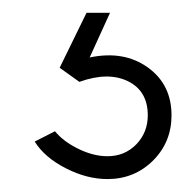

<svg xmlns="http://www.w3.org/2000/svg" viewBox="-20 -20 288 300"><path d="M147.9 259.8Q115.7 259.8 82.8 242.9Q49.8 226.1 34.2 201.2L65.9 185.1Q79.1 201.2 102.5 212.6Q126 224.1 147.9 224.1Q174.8 224.1 192.9 205.6Q210.9 187 210.9 160.2Q210.9 122.1 179.9 106.9Q148.9 91.8 104 107.9L73.2 85.9L115.2 0H151.9L120.1 69.8Q173.3 58.6 210.7 85.2Q248 111.8 248 160.2Q248 202.1 219 231Q189.9 259.8 147.9 259.8Z"/></svg>

Font: Oakes Grotesk
Style: Light Italic
Weight: 300
Designer: Samuel Oakes
Foundry: Samuel Oakes
Version: Version 1.0 | wf-rip DC20170320